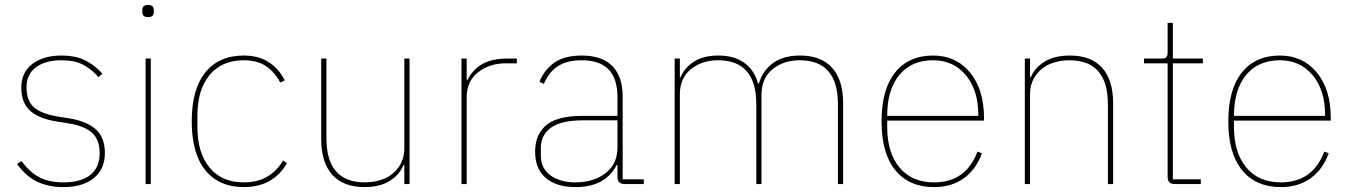

<svg xmlns="http://www.w3.org/2000/svg" viewBox="-20 -742 5444 774"><path d="M235.8 12.2Q174.3 12.2 128.9 -10Q83.5 -32.2 48.8 -81.1L66.9 -92.8Q101.1 -45.9 140.4 -26.4Q179.7 -6.8 235.8 -6.8Q307.1 -6.8 344.5 -37.1Q381.8 -67.4 381.8 -124Q381.8 -179.2 350.6 -207Q319.3 -234.9 253.9 -245.1L210 -252Q138.7 -263.2 102.3 -294.7Q65.9 -326.2 65.9 -389.2Q65.9 -450.7 110.8 -484.4Q155.8 -518.1 226.1 -518.1Q285.6 -518.1 324.2 -498.3Q362.8 -478.5 393.1 -444.8L377 -431.2Q349.1 -462.9 315.4 -481Q281.7 -499 227.1 -499Q162.6 -499 124.8 -470.7Q86.9 -442.4 86.9 -390.1Q86.9 -335.4 116.9 -309.3Q147 -283.2 213.9 -272L257.8 -265.1Q328.1 -253.9 365.5 -221.2Q402.8 -188.5 402.8 -125Q402.8 -60.1 358.2 -23.9Q313.5 12.2 235.8 12.2Z M577.1 -672.9Q553.7 -672.9 553.7 -693.8V-701.2Q553.7 -722.2 577.1 -722.2Q600.1 -722.2 600.1 -701.2V-693.8Q600.1 -672.9 577.1 -672.9ZM566.9 0V-505.9H587.9V0Z M962.9 12.2Q862.8 12.2 807.9 -55.7Q752.9 -123.5 752.9 -252.9Q752.9 -382.3 807.9 -450.2Q862.8 -518.1 962.9 -518.1Q1076.7 -518.1 1127.9 -418L1109.9 -409.2Q1085 -454.6 1050 -476.8Q1015.1 -499 962.9 -499Q874 -499 825 -439.7Q775.9 -380.4 775.9 -276.9V-229Q775.9 -125.5 825 -66.2Q874 -6.8 962.9 -6.8Q1069.3 -6.8 1121.1 -95.2L1136.7 -84Q1081.1 12.2 962.9 12.2Z M1448.7 12.2Q1364.3 12.2 1319.6 -37.4Q1274.9 -86.9 1274.9 -181.2V-505.9H1295.9V-185.1Q1295.9 -6.8 1450.7 -6.8Q1493.7 -6.8 1528.8 -21.5Q1564 -36.1 1586.9 -68.1Q1609.9 -100.1 1609.9 -144V-505.9H1630.9V0H1609.9V-76.2H1606.4Q1591.3 -38.6 1551.8 -13.2Q1512.2 12.2 1448.7 12.2Z M1840.3 0V-505.9H1861.3V-418.9H1864.3Q1906.7 -505.9 2022.5 -505.9H2063.5V-486.8H2019.5Q1953.6 -486.8 1907.5 -450.9Q1861.3 -415 1861.3 -349.1V0Z M2300.3 12.2Q2222.2 12.2 2179.7 -24.9Q2137.2 -62 2137.2 -129.9Q2137.2 -162.6 2146.7 -188Q2156.2 -213.4 2177.5 -233.6Q2198.7 -253.9 2236.6 -264.4Q2274.4 -274.9 2327.1 -274.9H2469.2V-349.1Q2469.2 -425.8 2433.1 -462.4Q2397 -499 2325.2 -499Q2267.6 -499 2230.5 -476.1Q2193.4 -453.1 2172.4 -403.8L2154.3 -412.1Q2176.3 -463.9 2217 -491Q2257.8 -518.1 2325.2 -518.1Q2406.7 -518.1 2448.5 -475.6Q2490.2 -433.1 2490.2 -352.1V-19H2575.2V0H2498Q2469.2 0 2469.2 -28.8V-77.1H2466.3Q2419.9 12.2 2300.3 12.2ZM2300.3 -6.8Q2372.1 -6.8 2420.7 -43.7Q2469.2 -80.6 2469.2 -147.9V-256.8H2328.1Q2242.2 -256.8 2201.2 -227.3Q2160.2 -197.8 2160.2 -145V-115.2Q2160.2 -64 2198.7 -35.4Q2237.3 -6.8 2300.3 -6.8Z M2699.7 0V-505.9H2720.7V-430.2H2723.6Q2738.8 -468.3 2776.9 -493.2Q2814.9 -518.1 2877 -518.1Q2939 -518.1 2979.7 -489.3Q3020.5 -460.4 3035.6 -405.8H3039.6Q3054.7 -457.5 3096.2 -487.8Q3137.7 -518.1 3205.6 -518.1Q3290 -518.1 3334.5 -468.8Q3378.9 -419.4 3378.9 -325.2V0H3357.9V-321.8Q3357.9 -499 3203.6 -499Q3138.2 -499 3094 -462.6Q3049.8 -426.3 3049.8 -359.9V0H3028.8V-321.8Q3028.8 -499 2874.5 -499Q2809.6 -499 2765.1 -463.1Q2720.7 -427.2 2720.7 -361.8V0Z M3745.6 12.2Q3645 12.2 3589.4 -55.7Q3533.7 -123.5 3533.7 -252.9Q3533.7 -381.3 3588.4 -449.7Q3643.1 -518.1 3741.7 -518.1Q3834 -518.1 3890.4 -449.7Q3946.8 -381.3 3946.8 -266.1V-255.9H3556.6V-229Q3556.6 -126 3606.4 -66.4Q3656.2 -6.8 3745.6 -6.8Q3874 -6.8 3920.4 -130.9L3938.5 -124Q3915.5 -60.1 3866.2 -23.9Q3816.9 12.2 3745.6 12.2ZM3556.6 -274.9H3923.8V-278.8Q3923.8 -378.4 3873.8 -438.7Q3823.7 -499 3741.7 -499Q3653.8 -499 3605.2 -439.5Q3556.6 -379.9 3556.6 -276.9Z M4111.3 0V-505.9H4132.3V-430.2H4135.3Q4150.4 -467.8 4190.2 -492.9Q4230 -518.1 4293.5 -518.1Q4378.4 -518.1 4422.9 -468.8Q4467.3 -419.4 4467.3 -325.2V0H4446.3V-320.8Q4446.3 -499 4291.5 -499Q4248.5 -499 4213.4 -484.4Q4178.2 -469.7 4155.3 -437.7Q4132.3 -405.8 4132.3 -361.8V0Z M4715.8 0Q4687 0 4687 -28.8V-486.8H4591.8V-505.9H4664.1Q4677.2 -505.9 4682.1 -511.5Q4687 -517.1 4687 -530.8V-649.9H4708V-505.9H4829.1V-486.8H4708V-19H4820.8V0Z M5143.6 12.2Q5043 12.2 4987.3 -55.7Q4931.6 -123.5 4931.6 -252.9Q4931.6 -381.3 4986.3 -449.7Q5041 -518.1 5139.6 -518.1Q5231.9 -518.1 5288.3 -449.7Q5344.7 -381.3 5344.7 -266.1V-255.9H4954.6V-229Q4954.6 -126 5004.4 -66.4Q5054.2 -6.8 5143.6 -6.8Q5272 -6.8 5318.4 -130.9L5336.4 -124Q5313.5 -60.1 5264.2 -23.9Q5214.8 12.2 5143.6 12.2ZM4954.6 -274.9H5321.8V-278.8Q5321.8 -378.4 5271.7 -438.7Q5221.7 -499 5139.6 -499Q5051.8 -499 5003.2 -439.5Q4954.6 -379.9 4954.6 -276.9Z"/></svg>

Font: Anuphan Thin
Style: Regular
Weight: 250
Designer: Mike Abbink, Paul van der Laan, Pieter van Rosmalen, Mint Tantisuwanna
Foundry: Bold Monday; Cadson Demak
Version: Version 3.002;hotconv 1.0.109;makeotfexe 2.5.65596